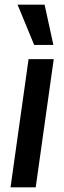

<svg xmlns="http://www.w3.org/2000/svg" viewBox="-20 -800 274 820"><path d="M25 0 102 -547.5H209.5L132.5 0ZM126 -608 55 -780H170.5L208 -608Z"/></svg>

Font: Mohave SemiBold
Style: Italic
Weight: 600
Italic angle: -8°
Designer: Gumpita Rahayu
Foundry: Tokotype
Version: Version 2.003